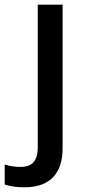

<svg xmlns="http://www.w3.org/2000/svg" viewBox="-78 -625 370 819"><path d="M26 174C141 174 189 108 189 8V-605H83V3C83 69 52 87 10 87C-17 87 -36 83 -58 77V162C-38 169 -8 174 26 174Z"/></svg>

Font: Noto Sans Malayalam UI Medium
Style: Regular
Weight: 500
Designer: Jelle Bosma - Monotype Design Team
Foundry: Monotype Imaging Inc.
Version: Version 2.104